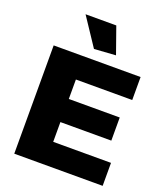

<svg xmlns="http://www.w3.org/2000/svg" viewBox="-175 -1115 1063 1233"><g transform="rotate(20 356.5 -499.0)"><path d="M321 -807 194 -998H404L468 -817ZM70 -740H664V-583H279V-450H627V-292H279V-157H674V0H70Z"/></g></svg>

Font: Encode Sans Wide
Style: ExtraBold
Weight: 800
Designer: Pablo Impallari, Andres Torresi
Foundry: Pablo Impallari, Andres Torresi
Version: Version 1.000; ttfautohint (v1.00) -l 8 -r 50 -G 200 -x 14 -